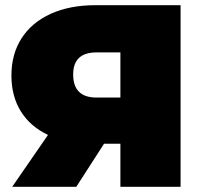

<svg xmlns="http://www.w3.org/2000/svg" viewBox="-20 -720 778 740"><path d="M676 -700H348C282 -700 224.7 -689 176 -667C127.3 -645 89.8 -613.7 63.5 -573C37.2 -532.3 24 -484.3 24 -429C24 -375.7 36.2 -329.5 60.5 -290.5C84.8 -251.5 119.7 -221.3 165 -200L27 0H274L381 -166H444V0H676ZM262 -433C262 -489.7 292 -518 352 -518H444V-344H352C292 -344 262 -373.7 262 -433Z"/></svg>

Font: Montserrat Custom Black
Style: Regular
Weight: 900
Designer: Julieta Ulanovsky
Foundry: Julieta Ulanovsky
Version: Version 7.200